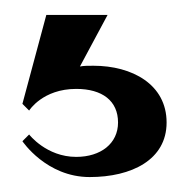

<svg xmlns="http://www.w3.org/2000/svg" viewBox="-20 -25 253 257"><path d="M105 63C98 63 92 63 87 64L124 -5H42L10 114L19 123C19 123 37 94 82 94C117 94 138 110 138 139C138 167 115 185 82 185C42 185 19 155 19 155L10 164C10 164 42 212 100 212C156 212 203 189 203 139C203 88 157 63 105 63Z"/></svg>

Font: Ouroboros
Style: Regular
Weight: 400
Designer: Ariel Martín Pérez
Foundry: Velvetyne Type Foundry
Version: Version 2.001;hotconv 1.0.109;makeotfexe 2.5.65596